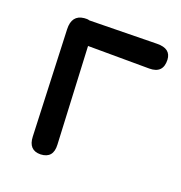

<svg xmlns="http://www.w3.org/2000/svg" viewBox="-103 -604 676 716"><g transform="rotate(20 235.0 -246.0)"><path d="M113.3 -510.7Q125.5 -512.2 134.3 -509.3Q267.6 -511.7 401.4 -513.7Q456.1 -514.6 458 -470.7Q460 -417 405.3 -417L162.1 -418L180.7 -33.2Q183.6 20.5 133.8 22.5Q85.9 23.4 84 -30.3L67.4 -450.2Q65.4 -505.9 113.3 -510.7Z"/></g></svg>

Font: Comic Relief
Style: Regular
Weight: 400
Designer: Jeff Davis
Foundry: Loudifier
Version: Version 1.0